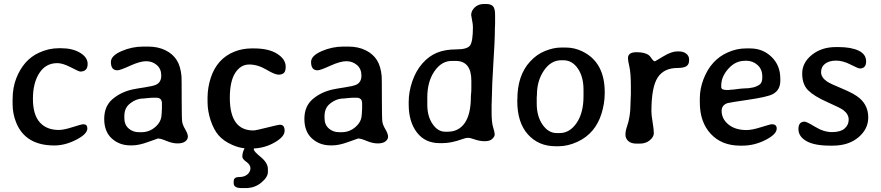

<svg xmlns="http://www.w3.org/2000/svg" viewBox="-20 -728 4443 968"><path d="M43.5 -203.1V-225.6Q43.5 -287.1 62.5 -334.5Q99.1 -426.3 174.8 -461.4Q224.1 -484.9 276.9 -484.9H287.6Q345.7 -484.9 383.8 -461.9Q421.9 -439 421.9 -405.8Q421.9 -367.2 384.8 -367.2Q377.9 -367.2 336.9 -388.7Q295.9 -409.7 269.5 -409.7Q269 -409.7 268.6 -409.7Q210.9 -409.7 178.5 -359.9Q146 -310.1 146 -230Q146 -149.9 180.4 -111.3Q214.8 -72.8 276.4 -72.8Q301.8 -72.8 346.2 -87.2Q390.6 -101.6 400.4 -101.6Q420.4 -101.6 420.4 -80.6Q420.4 -52.2 364.3 -23.4Q308.1 5.4 253.9 5.4Q108.9 5.4 62 -108.9Q43.5 -154.3 43.5 -203.1Z M680.7 -61.5H693.4Q733.4 -61.5 763.9 -88.6Q794.4 -115.7 794.4 -151.4L795.4 -157.7V-164.1L796.4 -179.2V-207Q796.4 -235.4 767.6 -235.4H745.6L742.2 -234.9L723.1 -233.4Q709.5 -231.4 703.6 -231.4Q664.1 -231.4 630.4 -201.7Q606.9 -180.7 606.9 -142.1V-132.3Q606.9 -99.6 628.2 -80.6Q649.4 -61.5 680.7 -61.5ZM571.8 -373.5Q539.1 -373.5 539.1 -415.5Q539.1 -446.8 592 -470Q645 -493.2 702.1 -493.2H726.6Q775.9 -493.2 813.5 -474.9Q851.1 -456.5 870.8 -425.3Q890.6 -394 895 -343.8Q896 -332 896 -230Q896 -127.9 898.7 -112.5Q901.4 -97.2 914.3 -75.2Q927.2 -53.2 927.2 -39.1Q927.2 -24.9 913.8 -14.9Q900.4 -4.9 875 -4.9Q849.6 -4.9 819.8 -17.3Q790 -29.8 776.4 -29.8Q774.9 -29.8 727.5 -12.5Q680.2 4.9 647.5 4.9H636.7Q582 4.9 543.7 -29.8Q505.4 -64.5 505.4 -128.4Q505.4 -192.4 547.4 -228.3Q589.4 -264.2 649.4 -277.3Q667.5 -281.2 709.5 -287.6Q751.5 -293.9 766.6 -300.8Q793 -313 793 -346.9Q793 -380.9 770.5 -400.1Q748 -419.4 717 -419.4Q686 -419.4 635.7 -396.5Q585.4 -373.5 571.8 -373.5Z M1158.2 195.8V186Q1158.2 164.6 1185.3 164.6Q1212.4 164.6 1227.5 151.1Q1242.7 137.7 1242.7 120.1Q1242.7 102.5 1222.2 88.1Q1201.7 73.7 1201.7 61.5Q1201.7 41.5 1212.9 19.5Q1182.1 16.6 1149.9 2Q1106.9 -17.1 1082 -45.9Q1058.1 -73.2 1042 -121.1Q1026.4 -168 1026.4 -214.4V-237.8Q1026.9 -287.1 1042.5 -335.4Q1074.2 -432.6 1162.1 -467.8Q1202.6 -483.9 1249 -483.9H1260.3Q1335.4 -483.9 1377.9 -456.5Q1420.4 -429.2 1420.4 -391.6Q1420.4 -368.7 1411.1 -360.1Q1401.9 -351.6 1383.8 -351.6Q1365.7 -351.6 1322.5 -377.2Q1279.3 -402.8 1236.3 -402.8Q1193.4 -402.8 1166 -360.6Q1138.7 -318.4 1138.7 -234.9Q1138.7 -70.3 1257.3 -70.3Q1269.5 -70.3 1325.7 -84.7Q1381.8 -99.1 1392.1 -99.1Q1415 -99.1 1415 -68.8Q1415 -38.1 1362.8 -8.8Q1314.9 18.1 1259.8 20.5Q1259.8 22.9 1259.8 25.9Q1259.8 35.2 1295.2 64.2Q1330.6 93.3 1330.6 124.5V139.6Q1330.6 165 1297.4 192.6Q1264.2 220.2 1219.2 220.2H1197.3Q1158.2 220.2 1158.2 195.8Z M1689.9 -61.5H1702.6Q1742.7 -61.5 1773.2 -88.6Q1803.7 -115.7 1803.7 -151.4L1804.7 -157.7V-164.1L1805.7 -179.2V-207Q1805.7 -235.4 1776.9 -235.4H1754.9L1751.5 -234.9L1732.4 -233.4Q1718.8 -231.4 1712.9 -231.4Q1673.3 -231.4 1639.6 -201.7Q1616.2 -180.7 1616.2 -142.1V-132.3Q1616.2 -99.6 1637.5 -80.6Q1658.7 -61.5 1689.9 -61.5ZM1581.1 -373.5Q1548.3 -373.5 1548.3 -415.5Q1548.3 -446.8 1601.3 -470Q1654.3 -493.2 1711.4 -493.2H1735.8Q1785.2 -493.2 1822.8 -474.9Q1860.4 -456.5 1880.1 -425.3Q1899.9 -394 1904.3 -343.8Q1905.3 -332 1905.3 -230Q1905.3 -127.9 1908 -112.5Q1910.6 -97.2 1923.6 -75.2Q1936.5 -53.2 1936.5 -39.1Q1936.5 -24.9 1923.1 -14.9Q1909.7 -4.9 1884.3 -4.9Q1858.9 -4.9 1829.1 -17.3Q1799.3 -29.8 1785.6 -29.8Q1784.2 -29.8 1736.8 -12.5Q1689.5 4.9 1656.7 4.9H1646Q1591.3 4.9 1553 -29.8Q1514.6 -64.5 1514.6 -128.4Q1514.6 -192.4 1556.6 -228.3Q1598.6 -264.2 1658.7 -277.3Q1676.8 -281.2 1718.8 -287.6Q1760.7 -293.9 1775.9 -300.8Q1802.2 -313 1802.2 -346.9Q1802.2 -380.9 1779.8 -400.1Q1757.3 -419.4 1726.3 -419.4Q1695.3 -419.4 1645 -396.5Q1594.7 -373.5 1581.1 -373.5Z M2134.3 -236.8V-199.7Q2134.3 -141.6 2160.9 -102.8Q2187.5 -64 2223.6 -64H2237.3Q2293 -64 2323.5 -108.4Q2354 -152.8 2354 -240.7Q2355 -251.5 2355 -256.3L2356 -266.1L2356.4 -286.6V-321.3Q2356.4 -420.9 2276.9 -420.9H2257.8Q2206.1 -420.9 2170.2 -368.7Q2134.3 -316.4 2134.3 -236.8ZM2040.5 -214.4Q2040.5 -265.1 2058.6 -317.9Q2076.7 -370.6 2109.4 -408Q2142.1 -445.3 2183.1 -462.2Q2224.1 -479 2280.5 -479Q2336.9 -479 2350.6 -499.8Q2364.3 -520.5 2364.3 -591.8Q2364.3 -605 2359.9 -627Q2355.5 -648.9 2355.5 -652.3Q2355.5 -673.3 2373.5 -690.7Q2391.6 -708 2420.9 -708H2430.7Q2453.6 -708 2464.8 -697.3Q2476.1 -686.5 2476.1 -652.3V-606.9L2475.1 -584Q2474.6 -572.3 2474.6 -550Q2474.6 -527.8 2467.3 -408.2Q2460 -288.6 2460 -243.7L2459.5 -231.9Q2459 -220.2 2459 -209.5L2458.5 -198.2Q2458.5 -198.2 2458.5 -160.2Q2458.5 -110.8 2466.3 -85.9Q2474.1 -61 2474.1 -50.3Q2474.1 -39.6 2461.9 -27.8Q2449.7 -16.1 2424.1 -16.1Q2398.4 -16.1 2374.5 -24.7Q2350.6 -33.2 2339.4 -33.2Q2328.1 -33.2 2310.1 -26.4Q2255.4 -6.3 2210 -6.3Q2209 -6.3 2208 -6.3H2196.8Q2123 -6.3 2081.8 -60.3Q2040.5 -114.3 2040.5 -202.1Z M2686 -206.1Q2686 -142.1 2715.3 -99.6Q2744.6 -57.1 2787.1 -57.1H2801.8Q2852.1 -57.1 2887 -107.9Q2921.9 -158.7 2921.9 -243.2V-275.4Q2921.9 -340.8 2893.3 -382.6Q2864.7 -424.3 2819.8 -424.3H2810.1Q2757.8 -424.3 2722.4 -372.6Q2687 -320.8 2687 -249L2686 -237.8ZM2796.4 9.3H2780.8Q2695.3 9.3 2641.6 -50.3Q2587.9 -109.9 2587.9 -219.2L2588.4 -227.5Q2588.4 -347.7 2651.9 -417Q2685.1 -453.6 2727.8 -470.9Q2770.5 -488.3 2809.1 -488.3H2833Q2876 -488.3 2915.5 -469.2Q3028.8 -414.6 3028.8 -263.2V-255.4Q3028.3 -206.1 3012.7 -155.3Q2981.4 -55.2 2892.6 -13.7Q2843.3 9.3 2796.4 9.3Z M3160.6 -253.9V-291.5Q3160.6 -359.4 3153.3 -390.9Q3146 -422.4 3146 -435.1Q3146 -464.8 3189.5 -464.8Q3232.9 -464.8 3252.4 -448.7Q3257.8 -444.3 3266.4 -431.6Q3274.9 -418.9 3281.7 -418.9Q3283.2 -418.9 3324.2 -443.8Q3365.2 -468.8 3394.5 -468.8H3401.9Q3425.8 -468.8 3439.9 -457.3Q3454.1 -445.8 3454.1 -429.2V-422.9Q3454.1 -402.8 3440.2 -394Q3426.3 -385.3 3396 -385.3Q3327.1 -385.3 3295.7 -336.9Q3264.2 -288.6 3264.2 -166Q3264.2 -148.4 3270.3 -111.8Q3276.4 -75.2 3276.4 -56.6Q3276.4 -38.1 3256.3 -21Q3236.3 -3.9 3205.6 -3.9H3189Q3162.1 -3.9 3147.7 -16.8Q3133.3 -29.8 3133.3 -48.6Q3133.3 -67.4 3140.1 -86.9Q3158.7 -139.6 3158.7 -203.1Q3160.6 -238.3 3160.6 -253.9Z M3616.2 -296.9V-289.1Q3616.2 -274.4 3643.1 -274.4H3654.8L3657.7 -274.9L3681.6 -276.9Q3719.2 -282.2 3730.5 -282.2Q3783.7 -282.2 3810.5 -302.2Q3823.2 -312 3823.2 -336.9V-342.3Q3823.2 -378.9 3799.1 -400.4Q3774.9 -421.9 3741.2 -421.9H3737.8L3734.9 -421.4Q3687.5 -421.4 3651.9 -381.3Q3616.2 -341.3 3616.2 -296.9ZM3722.7 6.3H3711.9Q3618.7 6.3 3563.5 -53Q3508.3 -112.3 3508.3 -211.4V-232.9Q3508.3 -280.3 3526.9 -329.1Q3564.5 -426.8 3649.4 -463.9Q3694.3 -483.9 3740.7 -483.9H3761.7Q3825.7 -483.9 3869.9 -441.2Q3914.1 -398.4 3914.1 -331.1V-321.3Q3914.1 -273.4 3876 -253.4Q3849.6 -239.3 3752.9 -225.1Q3656.2 -210.9 3647.5 -208Q3618.2 -197.8 3618.2 -168.9Q3618.2 -128.9 3652.3 -100.6Q3686.5 -72.3 3744.1 -72.3Q3771 -72.3 3817.4 -86.9Q3863.8 -101.6 3871.1 -101.6Q3896 -101.6 3896 -80.1Q3896 -51.3 3839.8 -22.5Q3783.7 6.3 3722.7 6.3Z M4194.3 -490.7H4207Q4271 -490.7 4308.8 -472.7Q4346.7 -454.6 4346.7 -418.7Q4346.7 -382.8 4314.9 -382.8Q4306.6 -382.8 4268.1 -402.6Q4229.5 -422.4 4195.3 -422.4Q4161.1 -422.4 4140.4 -407Q4119.6 -391.6 4119.6 -364.7Q4119.6 -337.9 4148.4 -317.9Q4165 -306.2 4226.8 -280.8Q4288.6 -255.4 4314.9 -231.9Q4357.4 -194.3 4357.4 -135.7Q4357.4 -77.1 4307.6 -35.4Q4257.8 6.3 4178.2 6.3H4165.5Q4085.4 6.3 4045.4 -16.8Q4005.4 -40 4005.4 -77.4Q4005.4 -114.7 4036.6 -114.7Q4046.9 -114.7 4090.1 -88.4Q4133.3 -62 4175 -62Q4216.8 -62 4237.8 -79.8Q4258.8 -97.7 4258.8 -124.8Q4258.8 -151.9 4232.4 -172.4Q4218.3 -183.6 4151.4 -213.1Q4084.5 -242.7 4054.4 -272.7Q4024.4 -302.7 4024.4 -357.4Q4024.4 -412.1 4073.2 -451.4Q4122.1 -490.7 4194.3 -490.7Z"/></svg>

Font: Averia Gruesa Libre
Style: Regular
Weight: 400
Italic angle: -1.70001°
Version: Version 1.002